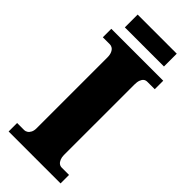

<svg xmlns="http://www.w3.org/2000/svg" viewBox="-272 -899 944 944"><g transform="rotate(45 200.0 -427.5)"><path d="M20 0V-59H70Q78 -59 86.5 -64.5Q95 -70 100.5 -81Q106 -92 106 -108V-600Q106 -619 100.5 -631.5Q95 -644 86.5 -649.5Q78 -655 70 -655H20V-714H381V-655H330Q318 -655 310.5 -649Q303 -643 298.5 -631Q294 -619 294 -599V-110Q294 -95 299 -83Q304 -71 312 -65Q320 -59 330 -59H381V0ZM62 -766V-855H334V-766Z"/></g></svg>

Font: Noto Serif Khmer SemiCondensed Black
Style: Regular
Weight: 900
Width: 4
Designer: Danh Hong and the Monotype Design Team
Foundry: Monotype Imaging Inc.
Version: Version 2.004